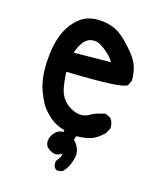

<svg xmlns="http://www.w3.org/2000/svg" viewBox="-104 -618 708 834"><g transform="rotate(15 250.0 -200.5)"><path d="M355 -285.2Q323.2 -283.7 275.4 -283.7Q227.5 -283.7 158.7 -285.6Q162.6 -223.1 170.4 -198.7Q183.6 -157.7 220.7 -136.2Q227.1 -132.3 233.9 -129.4Q253.4 -121.1 270 -121.1Q289.1 -121.1 308.6 -133.1Q328.1 -145 371.1 -153.8L395 -142.1Q402.8 -131.3 405.3 -122.1Q407.7 -112.8 407.7 -106.9Q407.7 -101.1 407.2 -96.2L394 -72.3L377 -57.6Q354 -38.6 325.7 -32.2Q301.3 -26.9 272.9 -26.4L267.1 -9.8Q293.9 18.6 293.9 49.8Q293.9 59.6 291 69.3Q280.3 111.8 255.4 134.8L253.4 136.2L230.5 139.2L220.7 132.3Q216.8 126 215.8 121.6Q214.4 115.2 214.4 112.3Q214.4 106.4 215.3 100.6L220.7 92.8Q234.9 78.1 235.4 61.5Q221.2 72.3 207 72.3Q190.4 72.3 171.9 57.1Q158.7 46.9 158.7 29.3Q158.7 25.4 159.2 21Q162.6 0 179.2 -16.1Q193.8 -30.3 214.8 -30.3L216.8 -38.1Q177.2 -48.8 151.4 -71.3Q123 -95.7 108.4 -119.1Q94.7 -142.1 83 -172.9Q65.4 -218.8 65.4 -277.8Q65.4 -301.3 67.9 -328.1Q72.3 -381.8 88.4 -424.8Q105 -468.8 135.3 -499Q164.6 -528.8 199.7 -536.1Q215.8 -539.6 234.4 -539.6Q252.9 -539.6 273.9 -535.2Q314.9 -526.9 343.8 -502.4Q371.6 -479 399.4 -445.3Q427.7 -411.1 436 -383.3Q444.3 -355.5 444.3 -323.2V-321.3L432.6 -297.9L430.2 -296.9Q413.1 -288.1 355 -285.2ZM239.7 -447.3Q210.4 -447.3 191.9 -421.9Q177.7 -402.8 168.5 -374L336.4 -376Q321.8 -397.5 308.6 -409.7Q292 -425.3 271.5 -438Q256.8 -447.3 239.7 -447.3Z"/></g></svg>

Font: Bakudai
Style: Bold
Weight: 700
Version: Version 1.48